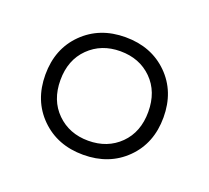

<svg xmlns="http://www.w3.org/2000/svg" viewBox="-65 -803 497 456"><g transform="rotate(20 183.0 -575.5)"><path d="M183 -723.5Q248.5 -723.5 290.5 -682Q332.5 -640.5 332.5 -575Q332.5 -509.5 290.5 -468Q248.5 -426.5 183 -426.5Q118 -426.5 76 -468Q34 -509.5 34 -575Q34 -640.5 76 -682Q118 -723.5 183 -723.5ZM183 -462Q231.5 -462 262.8 -493Q294 -524 294 -575Q294 -626 262.8 -657Q231.5 -688 183 -688Q135 -688 103.5 -657Q72 -626 72 -575Q72 -524 103.5 -493Q135 -462 183 -462Z"/></g></svg>

Font: Newsreader 72pt SemiBold
Style: Regular
Weight: 600
Designer: Hugues Gentile
Foundry: Production Type
Version: Version 1.003; ttfautohint (v1.8.3)